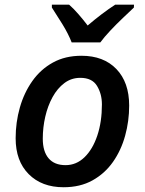

<svg xmlns="http://www.w3.org/2000/svg" viewBox="-20 -786 614 815"><path d="M250 8.8Q157.2 8.8 101.8 -46.9Q46.4 -102.5 46.4 -199.2Q46.4 -266.6 64.2 -329.3Q82 -392.1 117.2 -441.9Q152.3 -491.7 204.6 -520.5Q256.8 -549.3 325.7 -549.3Q419.9 -549.3 474.1 -492.9Q528.3 -436.5 528.3 -337.9Q528.3 -272 511.2 -210Q494.1 -147.9 459.5 -98.6Q424.8 -49.3 372.6 -20.3Q320.3 8.8 250 8.8ZM258.3 -85Q304.2 -85 338.9 -118.7Q373.5 -152.3 393.1 -210.7Q412.6 -269 412.6 -342.8Q412.6 -387.2 391.8 -421.4Q371.1 -455.6 320.8 -455.6Q282.7 -455.6 253.2 -433.3Q223.6 -411.1 203.1 -373.8Q182.6 -336.4 172.1 -290.5Q161.6 -244.6 161.6 -197.3Q161.6 -143.1 186.3 -114Q210.9 -85 258.3 -85ZM284.2 -606Q270 -642.6 244.9 -683.3Q219.7 -724.1 200.2 -753.9V-766.1H273.4Q292 -750 313 -725.8Q334 -701.7 352.1 -677.7Q412.1 -729 468.8 -766.1H548.8L548.3 -753.9Q529.8 -736.3 502.2 -710.2Q474.6 -684.1 448.2 -656Q421.9 -627.9 405.8 -606Z"/></svg>

Font: Open Sans SemiBold
Style: Italic
Weight: 600
Italic angle: -12°
Designer: Monotype Design Team
Foundry: Monotype Imaging Inc.
Version: Version 3.003; ttfautohint (v1.8.4)